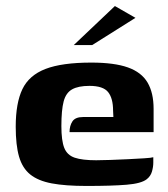

<svg xmlns="http://www.w3.org/2000/svg" viewBox="-20 -609 554 635"><path d="M266 6Q196 6 151 -2.5Q106 -11 80 -32Q54 -53 43 -91Q32 -129 32 -190Q32 -268 54 -314Q76 -360 130.5 -381Q185 -402 282 -402Q358 -402 403 -386Q448 -370 468 -336Q488 -302 488 -249V-172H210Q210 -193 219.5 -207.5Q229 -222 255 -222H355L354 -243Q354 -284 337.5 -304.5Q321 -325 276 -325Q239 -325 218.5 -313.5Q198 -302 190.5 -273.5Q183 -245 183 -192Q183 -144 192.5 -120Q202 -96 227 -87.5Q252 -79 298 -79Q315 -79 344 -80Q373 -81 403.5 -82.5Q434 -84 457.5 -85.5Q481 -87 487 -89V-71Q487 -57 482.5 -41.5Q478 -26 465 -16Q447 -2 398.5 2Q350 6 266 6ZM224 -460 360 -589 428 -550 285 -460Z"/></svg>

Font: Genos Thin
Style: Bold
Weight: 700
Version: Version 1.010